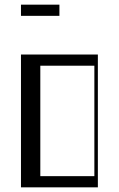

<svg xmlns="http://www.w3.org/2000/svg" viewBox="-20 -804 510 824"><path d="M70 -570H400V0H70ZM385 -48V-522H153V-48ZM70 -784H235V-736H70Z"/></svg>

Font: Facade Sud
Style: Regular
Weight: 100
Designer: Éléonore Fines
Foundry: Velvetyne Type Foundry
Version: Version 1.001;Glyphs 3.2 (3202)